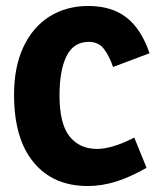

<svg xmlns="http://www.w3.org/2000/svg" viewBox="-20 -605 522 642"><path d="M273 17Q158 17 92.5 -62Q27 -141 27 -288Q27 -382 58.5 -448.5Q90 -515 146 -550Q202 -585 275 -585Q354 -585 403.5 -546Q453 -507 480 -427L358 -381Q345 -419 327 -442Q309 -465 277 -465Q226 -465 202.5 -417.5Q179 -370 179 -286Q179 -191 212.5 -149Q246 -107 305 -107Q328 -107 359 -116Q390 -125 429 -145L470 -44Q416 -13 368.5 2Q321 17 273 17Z"/></svg>

Font: Yaldevi
Style: Bold
Weight: 700
Designer: Sol Matas, Rajitha Manaperi, Kosala Senevirathne
Foundry: Mooniak
Version: Version 1.100